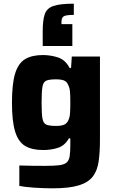

<svg xmlns="http://www.w3.org/2000/svg" viewBox="-20 -817 625 1043"><path d="M266 206Q217 206 166 202.5Q115 199 85 193V82Q116 83 154 83.5Q192 84 225 84Q274 84 302 80.5Q330 77 342.5 65.5Q355 54 358.5 31Q362 8 362 -29V-65H354Q332 -26 295 -14Q258 -2 214 -2Q153 -2 116 -24.5Q79 -47 62 -103Q45 -159 45 -259Q45 -361 62 -417Q79 -473 116 -495.5Q153 -518 213 -518Q255 -518 295 -505Q335 -492 358 -448H366L370 -510H523V-58Q523 9 516 59Q509 109 484.5 141.5Q460 174 408 190Q356 206 266 206ZM284 -133Q313 -133 328 -139.5Q343 -146 351 -163Q359 -179 360.5 -202.5Q362 -226 362 -259Q362 -292 360.5 -315.5Q359 -339 351 -354Q344 -373 328.5 -379.5Q313 -386 284 -386Q248 -386 231.5 -379Q215 -372 210.5 -345Q206 -318 206 -259Q206 -201 210.5 -174Q215 -147 231.5 -140Q248 -133 284 -133ZM212 -567V-647Q212 -707 223 -739.5Q234 -772 270 -784.5Q306 -797 381 -797V-736Q339 -736 326.5 -728.5Q314 -721 314 -698V-686H373V-567Z"/></svg>

Font: Saira
Style: Bold
Weight: 700
Designer: Hector Gatti with collaboration of the Omnibus-Type team
Foundry: Omnibus-Type
Version: Version 1.100; ttfautohint (v1.8.3)